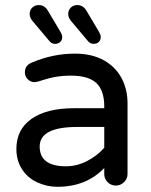

<svg xmlns="http://www.w3.org/2000/svg" viewBox="-20 -718 589 749"><path d="M125 -6.8Q86.9 -24.4 65.4 -58.6Q43.9 -92.8 43.9 -136.7Q43.9 -212.9 103 -254.4Q162.1 -295.9 269.5 -295.9H386.7V-302.7Q386.7 -365.2 356 -394Q325.2 -422.9 256.8 -422.9Q221.7 -422.9 193.4 -417.5Q165 -412.1 127 -399.4L114.3 -397.5Q99.6 -397.5 88.4 -408.7Q77.1 -419.9 77.1 -435.5Q77.1 -462.9 103.5 -473.6Q185.5 -508.8 272.5 -508.8Q339.8 -508.8 387.7 -481.4Q432.6 -455.1 455.1 -411.6Q477.5 -368.2 477.5 -315.4V-39.1Q477.5 -20.5 463.9 -7.3Q450.2 5.9 431.6 5.9Q413.1 5.9 399.9 -7.3Q386.7 -20.5 386.7 -39.1V-62.5Q316.4 10.7 204.1 10.7Q162.1 10.7 125 -6.8ZM237.3 -69.3Q279.3 -69.3 318.8 -89.4Q358.4 -109.4 386.7 -141.6V-222.7H281.2Q134.8 -222.7 134.8 -146.5Q134.8 -69.3 237.3 -69.3ZM172.9 -557.6 105.5 -637.7Q95.7 -650.4 95.7 -663.1Q95.7 -678.7 106 -688.5Q116.2 -698.2 130.9 -698.2Q153.3 -698.2 166 -677.7L215.8 -593.8Q222.7 -582 222.7 -574.2Q222.7 -561.5 214.8 -554.2Q207 -546.9 195.3 -546.9Q181.6 -546.9 172.9 -557.6ZM281.2 -698.2Q303.7 -698.2 316.4 -677.7L366.2 -593.8Q373 -582 373 -574.2Q373 -561.5 365.2 -554.2Q357.4 -546.9 345.7 -546.9Q332 -546.9 323.2 -557.6L255.9 -637.7Q246.1 -650.4 246.1 -663.1Q246.1 -678.7 256.3 -688.5Q266.6 -698.2 281.2 -698.2Z"/></svg>

Font: jf-openhuninn-2.0
Style: Regular
Weight: 400
Designer: [Kosugi Maru]
Designed by MOTOYA      

[Varela Round]
Joe Prince (Latin component); Avraham Cornfeld (Hebrew component)
Foundry: justfont CO.,LTD.
Version: 2.0